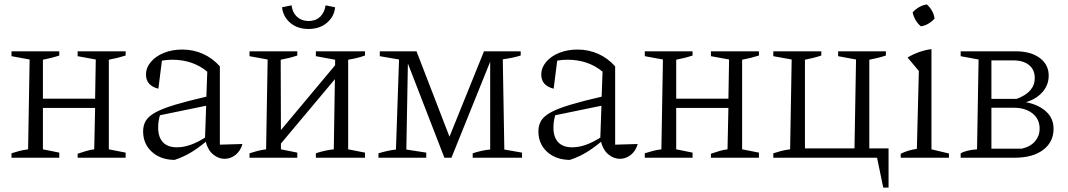

<svg xmlns="http://www.w3.org/2000/svg" viewBox="-20 -713 4828 868"><path d="M32 0V-20Q50 -26 67.5 -30.5Q85 -35 107 -38L114 -444L32 -459V-481H248V-462Q230 -456 212 -451.5Q194 -447 174 -443V-267H410L413 -444L331 -459V-481H548V-462Q529 -456 511 -451.5Q493 -447 472 -443V-38L548 -23V0H331V-18Q349 -24 368.5 -30Q388 -36 406 -38L410 -225H174V-38L248 -23V0Z M769 10Q705 9 666 -27Q627 -63 627 -119Q627 -147 639.5 -167.5Q652 -188 683 -205Q714 -222 770 -239Q826 -256 913 -276L917 -389Q852 -443 758 -443Q736 -443 712 -439L696 -312Q640 -326 640 -376Q640 -407 662 -433Q684 -459 721 -474Q758 -489 804 -489Q854 -489 897.5 -469.5Q941 -450 974 -413V-59L1076 -62Q1067 -30 1044.5 -12.5Q1022 5 995 5Q968 5 944 -14.5Q920 -34 910 -72Q878 -45 844.5 -24.5Q811 -4 769 10ZM695 -136Q695 -93 716.5 -70Q738 -47 780 -47Q838 -47 907 -91L912 -235L703 -192Q695 -164 695 -136Z M1108 0V-20Q1126 -26 1143.5 -30.5Q1161 -35 1183 -38L1190 -444L1108 -459V-481H1324V-462Q1306 -456 1288 -451.5Q1270 -447 1249 -443L1250 -125L1495 -418V-443L1408 -459V-481H1630V-462Q1597 -450 1554 -443V-38L1630 -23V0H1408V-20Q1428 -27 1449 -31.5Q1470 -36 1489 -38L1494 -355L1250 -64V-38L1324 -23V0ZM1375 -582Q1325 -582 1292.5 -609.5Q1260 -637 1255 -680L1298 -689Q1302 -656 1323 -637Q1344 -618 1375 -618Q1407 -618 1427 -637Q1447 -656 1452 -689L1495 -680Q1491 -638 1458 -610Q1425 -582 1375 -582Z M2260 -37 2340 -23V0H2117V-20Q2160 -34 2196 -37V-434L2021 0H1989L1824 -426L1817 -37L1907 -23V0H1691V-20Q1711 -26 1731 -30.5Q1751 -35 1770 -37L1784 -444L1697 -459V-481H1863L2012 -95L2168 -481H2334V-462Q2299 -451 2253 -445Z M2556 10Q2492 9 2453 -27Q2414 -63 2414 -119Q2414 -147 2426.5 -167.5Q2439 -188 2470 -205Q2501 -222 2557 -239Q2613 -256 2700 -276L2704 -389Q2639 -443 2545 -443Q2523 -443 2499 -439L2483 -312Q2427 -326 2427 -376Q2427 -407 2449 -433Q2471 -459 2508 -474Q2545 -489 2591 -489Q2641 -489 2684.5 -469.5Q2728 -450 2761 -413V-59L2863 -62Q2854 -30 2831.5 -12.5Q2809 5 2782 5Q2755 5 2731 -14.5Q2707 -34 2697 -72Q2665 -45 2631.5 -24.5Q2598 -4 2556 10ZM2482 -136Q2482 -93 2503.5 -70Q2525 -47 2567 -47Q2625 -47 2694 -91L2699 -235L2490 -192Q2482 -164 2482 -136Z M2895 0V-20Q2913 -26 2930.5 -30.5Q2948 -35 2970 -38L2977 -444L2895 -459V-481H3111V-462Q3093 -456 3075 -451.5Q3057 -447 3037 -443V-267H3273L3276 -444L3194 -459V-481H3411V-462Q3392 -456 3374 -451.5Q3356 -447 3335 -443V-38L3411 -23V0H3194V-18Q3212 -24 3231.5 -30Q3251 -36 3269 -38L3273 -225H3037V-38L3111 -23V0Z M3910 -42H3997V135H3973L3945 0H3476V-20Q3494 -26 3511.5 -30.5Q3529 -35 3552 -38L3559 -444L3476 -459V-481H3693V-462Q3675 -456 3657 -451.5Q3639 -447 3619 -443V-42H3843L3850 -444L3769 -459V-481H3985V-462Q3967 -456 3949 -451.5Q3931 -447 3910 -443Z M4052 0V-18Q4068 -26 4086 -31.5Q4104 -37 4125 -40L4134 -392L4083 -453Q4108 -468 4135 -477.5Q4162 -487 4191 -491V-38L4270 -19V0ZM4170 -693Q4200 -666 4205 -629Q4194 -616 4177 -606Q4160 -596 4143 -594Q4114 -619 4106 -657Q4133 -687 4170 -693Z M4323 0V-20Q4333 -26 4351.5 -31Q4370 -36 4397 -38L4404 -444L4323 -459V-481H4573Q4640 -481 4680.5 -451Q4721 -421 4721 -371Q4721 -329 4693 -297Q4665 -265 4618 -251Q4675 -240 4709 -209Q4743 -178 4743 -131Q4743 -71 4696 -35.5Q4649 0 4567 0ZM4561 -440H4462V-266H4576Q4658 -296 4658 -360Q4658 -398 4632 -419Q4606 -440 4561 -440ZM4562 -226H4462V-41H4600Q4639 -50 4659.5 -74.5Q4680 -99 4680 -131Q4680 -175 4647.5 -200.5Q4615 -226 4562 -226Z"/></svg>

Font: Piazzolla Light
Style: Regular
Weight: 300
Designer: Juan Pablo del Peral
Foundry: Huerta Tipografica
Version: Version 1.330